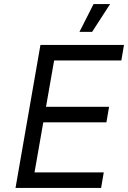

<svg xmlns="http://www.w3.org/2000/svg" viewBox="-20 -920 627 940"><path d="M178 -700H587L574 -624H245L149 -76H488L475 0H56ZM169 -397H514L501 -321H156ZM431 -764H369L438 -900H519Z"/></svg>

Font: Fixel Italic Variable Display Thin
Style: Italic
Weight: 100
Italic angle: -10°
Designer: AlfaBravo + MacPaw
Foundry: Kyrylo Tkachov, Marchela Mozhyna, Serhii Makarenko, Maria Weinstein, Zakhar Kryvoshyya
Version: Version 1.210;Glyphs 3.2 (3217)